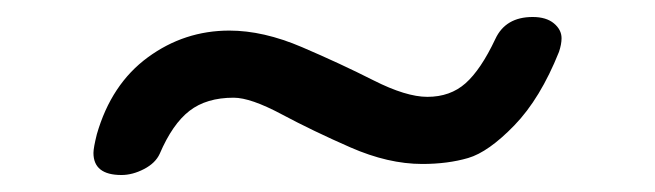

<svg xmlns="http://www.w3.org/2000/svg" viewBox="-20 -461 771 226"><path d="M563 -415Q575 -441 607 -441Q623 -441 632 -433.5Q641 -426 641 -416Q641 -409 638 -400Q616 -345 585.5 -313.5Q555 -282 531 -275Q507 -268 477 -268Q437 -268 392.5 -287.5Q348 -307 311.5 -326.5Q275 -346 255 -346Q223 -346 203 -330.5Q183 -315 168 -280Q163 -269 149.5 -262Q136 -255 123 -255Q90 -255 90 -281Q90 -287 94 -303Q111 -362 154 -393.5Q197 -425 250 -425Q290 -425 335.5 -405.5Q381 -386 419.5 -366.5Q458 -347 483 -347Q510 -347 528 -363Q546 -379 563 -415Z"/></svg>

Font: Marmelad
Style: Regular
Weight: 400
Designer: Manvel Shmavonyan
Foundry: Cyreal
Version: Version 1.001;PS 001.001;hotconv 1.0.88;makeotf.lib2.5.64775